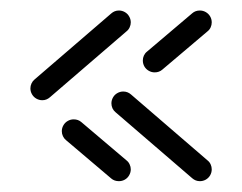

<svg xmlns="http://www.w3.org/2000/svg" viewBox="-20 -439 454 360"><path d="M225.2 -121.5Q225.2 -115.6 222.2 -110.4Q219.3 -105.2 214.1 -102.2Q208.9 -99.3 203 -99.3Q194.4 -99.3 188.5 -104.4L103.7 -176.3Q100 -179.3 98 -183.7Q95.9 -188.1 95.9 -193Q95.9 -198.9 98.9 -204.1Q101.9 -209.3 107 -212.2Q112.2 -215.2 118.1 -215.2Q126.7 -215.2 132.6 -210L217.4 -138.1Q221.1 -135.2 223.1 -130.7Q225.2 -126.3 225.2 -121.5ZM203 -419.3Q208.9 -419.3 214.1 -416.3Q219.3 -413.3 222.2 -408.1Q225.2 -403 225.2 -397Q225.2 -392.2 223.1 -387.8Q221.1 -383.3 217.4 -380.4L73.7 -256.7Q67.4 -251.1 59.3 -251.1Q53.3 -251.1 48.1 -254.1Q43 -257 40 -262.2Q37 -267.4 37 -273.3Q37 -278.1 39.1 -282.6Q41.1 -287 44.8 -290L188.5 -413.7Q194.8 -419.3 203 -419.3ZM377 -397Q377 -403 374.1 -408.1Q371.1 -413.3 365.9 -416.3Q360.7 -419.3 354.8 -419.3Q346.3 -419.3 340.4 -414.1L255.6 -342.2Q251.9 -339.3 249.8 -334.8Q247.8 -330.4 247.8 -325.6Q247.8 -319.6 250.7 -314.4Q253.7 -309.3 258.9 -306.3Q264.1 -303.3 270 -303.3Q278.5 -303.3 284.4 -308.5L369.3 -380.4Q373 -383.3 375 -387.8Q377 -392.2 377 -397ZM354.8 -99.3Q360.7 -99.3 365.9 -102.2Q371.1 -105.2 374.1 -110.4Q377 -115.6 377 -121.5Q377 -126.3 375 -130.7Q373 -135.2 369.3 -138.1L225.6 -261.9Q219.3 -267.4 211.1 -267.4Q205.2 -267.4 200 -264.4Q194.8 -261.5 191.9 -256.3Q188.9 -251.1 188.9 -245.2Q188.9 -240.4 190.9 -235.9Q193 -231.5 196.7 -228.5L340.4 -104.8Q346.7 -99.3 354.8 -99.3Z"/></svg>

Font: 26F Galaxy Sans
Style: Regular
Weight: 400
Designer: C₂₉H₂₅N₃O₅
Version: Version 1.100;FEAKit 1.0